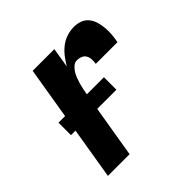

<svg xmlns="http://www.w3.org/2000/svg" viewBox="-142 -656 783 783"><g transform="rotate(-45 250.0 -264.0)"><path d="M54 0 140 -520H265L251 -434Q262 -453 275.5 -470.5Q289 -488 306.5 -501.5Q324 -515 344.5 -521.5Q365 -528 386 -528Q405 -528 422 -521.5Q439 -515 450 -501Q461 -487 466 -469.5Q471 -452 472.5 -433.5Q474 -415 472.5 -396Q471 -377 467 -358H342Q344 -370 343.5 -382Q343 -394 337.5 -404Q332 -414 321 -418.5Q310 -423 298 -423Q286 -423 275.5 -414Q265 -405 258.5 -394Q252 -383 247.5 -371Q243 -359 239.5 -347Q236 -335 233.5 -323Q231 -311 229 -299L179 0ZM65 -224V-296H327V-224Z"/></g></svg>

Font: Iosevka SS04 Extrabold Oblique
Style: Regular
Weight: 800
Italic angle: -9°
Monospace: yes
Designer: Belleve Invis
Foundry: Belleve Invis
Version: Version 19.0.0; ttfautohint (v1.8.4)